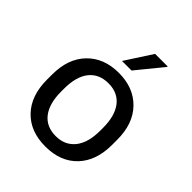

<svg xmlns="http://www.w3.org/2000/svg" viewBox="-202 -844 979 979"><g transform="rotate(45 287.0 -355.0)"><path d="M440 -717 324 -575H255L349 -720H439ZM522 -274V-237Q522 -122 459 -56Q396 10 287 10Q178 10 115 -56Q52 -122 52 -237V-274Q52 -389 116 -455Q180 -521 287 -521Q394 -521 458 -455Q522 -389 522 -274ZM146 -265V-246Q146 -159 182.5 -112Q219 -65 287 -65Q353 -65 390.5 -111.5Q428 -158 428 -246V-265Q428 -352 391.5 -399Q355 -446 287 -446Q220 -446 183 -400Q146 -354 146 -265Z"/></g></svg>

Font: Chivo
Style: Regular
Weight: 400
Designer: Hector Gatti
Foundry: Omnibus-Type
Version: Version 1.006; ttfautohint (v1.4.1)